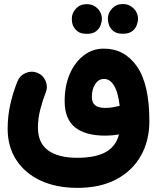

<svg xmlns="http://www.w3.org/2000/svg" viewBox="-20 -641 772 944"><path d="M510.3 -549.3Q510.3 -577.1 531 -599.1Q551.8 -621.1 583 -621.1Q606 -621.1 621.8 -611.3Q637.7 -601.6 647 -587.4Q658.7 -568.8 658.7 -549.3Q658.7 -534.7 652.3 -517.3Q646 -500 629.9 -487.5Q613.8 -475.1 584 -475.1Q553.7 -475.1 538.1 -487.8Q522.5 -500.5 516.1 -517.1Q510.3 -533.2 510.3 -549.3ZM333 -548.8Q333 -576.7 353.5 -598.6Q374 -620.6 405.8 -620.6Q428.7 -620.6 444.6 -610.8Q460.4 -601.1 469.7 -586.9Q481 -568.8 481 -548.8Q481 -534.2 474.6 -516.8Q468.3 -499.5 452.1 -487.1Q436 -474.6 406.7 -474.6Q376.5 -474.6 360.8 -487.3Q345.2 -500 338.4 -516.6Q335.4 -524.9 334.2 -533.2Q333 -541.5 333 -548.8ZM17.6 -8.3Q17.6 -68.8 30.5 -127.2Q43.5 -185.5 65.9 -241.2Q77.1 -269.5 106 -282Q134.8 -294.4 163.1 -283.2Q191.4 -272 203.9 -243.4Q216.3 -214.8 205.1 -187Q189.5 -147.5 178 -102.5Q166.5 -57.6 166.5 -13.7Q166.5 62 216.6 98.4Q266.6 134.8 358.9 134.8Q450.7 134.8 500.5 106.4Q550.3 78.1 564.9 20Q530.8 25.9 498.5 25.9Q399.4 25.9 348.6 -15.1Q297.9 -56.2 297.9 -144Q297.9 -219.7 323.2 -277.8Q348.6 -335.9 392.1 -368.9Q435.5 -401.9 490.2 -401.9Q592.8 -401.9 653.6 -314Q714.4 -226.1 714.4 -45.9Q714.4 51.3 672.4 125.2Q630.4 199.2 551.5 241Q472.7 282.7 360.8 282.7Q256.3 282.7 179.2 246.6Q102.1 210.4 59.8 145Q17.6 79.6 17.6 -8.3ZM431.6 -165Q431.6 -135.7 448.2 -123Q464.8 -110.4 497.6 -110.4Q517.1 -110.4 534.2 -113.5Q551.3 -116.7 565.9 -120.1L568.4 -120.6Q560.5 -189 540.3 -220.9Q520 -252.9 491.7 -252.9Q464.8 -252.9 448.2 -227.8Q431.6 -202.6 431.6 -165Z"/></svg>

Font: Mikhak-DS1-FD ExtraBold
Style: Regular
Weight: 800
Designer: Amin Abedi
Version: Version 3.2